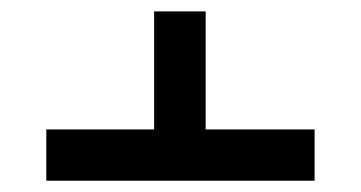

<svg xmlns="http://www.w3.org/2000/svg" viewBox="-20 -571 640 340"><path d="M537.1 -251H62V-341.8H252.9V-550.8H344.2V-341.8H537.1Z"/></svg>

Font: Cousine
Style: Regular
Weight: 400
Monospace: yes
Designer: Steve Matteson
Foundry: Ascender Corporation
Version: Version 1.20